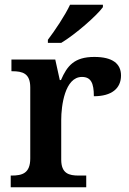

<svg xmlns="http://www.w3.org/2000/svg" viewBox="-20 -786 543 806"><path d="M181 -619V-606H237C297 -642 387 -721 412 -756V-766H274C253 -721 210 -657 181 -619ZM25 0H342V-49H311C270 -49 237 -57 237 -116V-283C237 -341 252 -463 324 -463C362 -463 374 -437 374 -382C449 -382 488 -415 488 -469C488 -519 452 -547 376 -547C292 -547 262 -510 236 -450H231L212 -536H28V-487H31C75 -487 107 -478 107 -419V-121C107 -58 73 -49 28 -49H25Z"/></svg>

Font: Noto Serif Yezidi SemiBold
Style: Regular
Weight: 600
Designer: Dalton Maag Ltd
Foundry: Dalton Maag Ltd
Version: Version 1.001